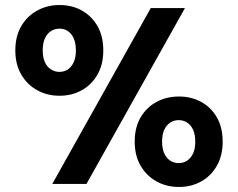

<svg xmlns="http://www.w3.org/2000/svg" viewBox="-20 -732 947 764"><path d="M188 0 580 -700H716L324 0ZM692 12Q643 12 603 -10Q563 -32 539.5 -72.5Q516 -113 516 -168Q516 -225 539.5 -265Q563 -305 603 -326.5Q643 -348 692 -348Q741 -348 780.5 -326.5Q820 -305 843 -265Q866 -225 866 -168Q866 -113 843 -72.5Q820 -32 780.5 -10Q741 12 692 12ZM691 -83Q710 -83 725 -93Q740 -103 748.5 -122Q757 -141 757 -168Q757 -197 748.5 -215.5Q740 -234 725 -244Q710 -254 691 -254Q672 -254 657 -244Q642 -234 633.5 -215.5Q625 -197 625 -168Q625 -141 633.5 -122Q642 -103 657 -93Q672 -83 691 -83ZM217 -351Q168 -351 128 -373Q88 -395 64.5 -435.5Q41 -476 41 -531Q41 -588 64.5 -628Q88 -668 128 -690Q168 -712 217 -712Q267 -712 306 -690Q345 -668 368 -628Q391 -588 391 -531Q391 -476 368 -435.5Q345 -395 305.5 -373Q266 -351 217 -351ZM216 -446Q236 -446 250.5 -456Q265 -466 273.5 -485Q282 -504 282 -531Q282 -560 273.5 -579Q265 -598 250.5 -608Q236 -618 217 -618Q198 -618 182.5 -608Q167 -598 158.5 -579Q150 -560 150 -531Q150 -504 158.5 -485Q167 -466 182.5 -456Q198 -446 216 -446Z"/></svg>

Font: DM Sans 18pt ExtraBold
Style: Regular
Weight: 800
Designer: Colophon Foundry, Jonny Pinhorn
Foundry: Colophon Foundry
Version: Version 4.004;gftools[0.9.30]